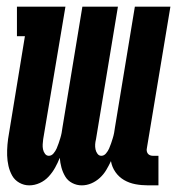

<svg xmlns="http://www.w3.org/2000/svg" viewBox="-20 -550 540 578"><path d="M68 8Q52 8 38 0Q24 -8 16.5 -21.5Q9 -35 5.5 -50.5Q2 -66 1.5 -82Q1 -98 2.5 -115Q4 -132 7 -148L55 -441H31V-530H177L110 -131Q109 -123 108.5 -115.5Q108 -108 109.5 -100.5Q111 -93 115.5 -87Q120 -81 127 -81Q135 -81 141 -88Q147 -95 150.5 -103Q154 -111 156.5 -118.5Q159 -126 161.5 -134Q164 -142 165.5 -150Q167 -158 168 -166L228 -530H335L269 -131Q267 -123 266.5 -115.5Q266 -108 267.5 -100.5Q269 -93 273.5 -87Q278 -81 285 -81Q293 -81 299 -88Q305 -95 308.5 -103Q312 -111 314.5 -118.5Q317 -126 319.5 -134Q322 -142 323.5 -150Q325 -158 326 -166L386 -530H493L422 -103Q421 -99 422 -94.5Q423 -90 425.5 -87Q428 -84 432 -82.5Q436 -81 440 -81H457V8H426Q406 8 387.5 4.5Q369 1 353.5 -8Q338 -17 327.5 -32Q317 -47 314 -65Q308 -52 300 -38.5Q292 -25 280.5 -14.5Q269 -4 255 2Q241 8 226 8Q211 8 197.5 1Q184 -6 176.5 -18.5Q169 -31 165 -45.5Q161 -60 160 -75Q154 -60 146 -45.5Q138 -31 126.5 -18.5Q115 -6 99.5 1Q84 8 68 8Z"/></svg>

Font: Iosevka Slab Extrabold
Style: Italic
Weight: 800
Italic angle: -9°
Monospace: yes
Designer: Belleve Invis
Foundry: Belleve Invis
Version: Version 11.1.0; ttfautohint (v1.8.3)